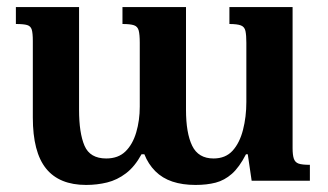

<svg xmlns="http://www.w3.org/2000/svg" viewBox="-20 -512 929 544"><path d="M630 -492H809V-92Q809 -73 812.5 -62.5Q816 -52 826 -48.5Q836 -45 858 -45V0H693L682 -75H677Q658 -38 637 -19.5Q616 -1 591 5.5Q566 12 534 12Q497 12 468.5 2.5Q440 -7 420 -27Q400 -47 389 -75H381Q362 -40 337 -21Q312 -2 283.5 5Q255 12 224 12Q148 12 110.5 -34.5Q73 -81 73 -179V-396Q73 -418 70 -428Q67 -438 57 -441Q47 -444 25 -444V-492H204V-201Q204 -135 219.5 -99Q235 -63 281 -63Q315 -63 335.5 -83Q356 -103 366 -137Q376 -171 376 -210V-391Q376 -414 373 -425.5Q370 -437 359.5 -440.5Q349 -444 327 -444V-492H507V-201Q507 -135 524.5 -99Q542 -63 585 -63Q619 -63 639 -85Q659 -107 668.5 -144Q678 -181 678 -223V-391Q678 -412 675.5 -424Q673 -436 662.5 -440Q652 -444 630 -444Z"/></svg>

Font: Noto Serif Armenian SemiBold
Style: Regular
Weight: 600
Version: Version 2.007